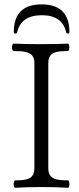

<svg xmlns="http://www.w3.org/2000/svg" viewBox="-20 -868 365 891"><path d="M43.5 -13.2Q43.5 -20 45.4 -25.4Q47.4 -30.8 50.3 -30.8Q82.5 -30.8 101.3 -35.2Q120.1 -39.6 129.9 -52Q139.6 -64.5 139.6 -87.9V-575.2Q139.6 -598.1 129.2 -610.4Q118.7 -622.6 98.1 -627Q77.6 -631.3 43 -631.3Q39.6 -631.3 37.6 -636.2Q35.6 -641.1 35.6 -647.9Q35.6 -655.3 37.6 -660.4Q39.6 -665.5 43 -665.5Q95.7 -663.1 168.9 -663.1Q242.7 -663.1 294.9 -665.5Q297.9 -665.5 299.8 -660.6Q301.8 -655.8 301.8 -648.9Q301.8 -642.1 299.8 -636.7Q297.9 -631.3 294.9 -631.3Q262.2 -631.3 242.9 -627Q223.6 -622.6 213.9 -610.4Q204.1 -598.1 204.1 -575.2V-87.9Q204.1 -64.5 214.1 -52Q224.1 -39.6 243.7 -35.2Q263.2 -30.8 295.9 -30.8Q298.8 -30.8 300.5 -25.9Q302.2 -21 302.2 -14.2Q302.2 -6.8 300.5 -1.7Q298.8 3.4 295.9 3.4Q238.3 0 173.3 0Q107.9 0 50.3 3.4Q47.4 3.4 45.4 -1.5Q43.5 -6.3 43.5 -13.2ZM50.8 -711.9Q53.7 -711.9 56.4 -713.6Q59.1 -715.3 59.6 -718.3Q78.1 -797.4 174.3 -797.4Q268.6 -797.4 287.1 -718.3Q287.6 -715.3 290 -713.9Q292.5 -712.4 295.4 -712.4Q298.3 -712.4 300.3 -713.9Q302.2 -715.3 302.2 -718.3Q302.2 -847.7 172.9 -847.7Q43.9 -847.7 43.9 -718.3Q43.9 -711.9 50.8 -711.9Z"/></svg>

Font: JuniusX Light
Style: Regular
Weight: 300
Designer: Peter S. Baker
Foundry: Briery Creek Software
Version: Version 1.008